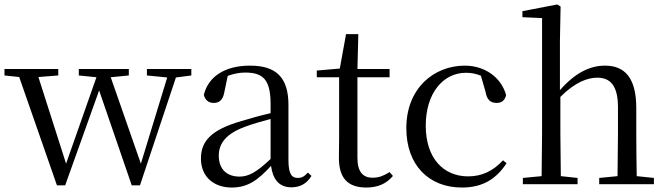

<svg xmlns="http://www.w3.org/2000/svg" viewBox="-25 -825 2983 860"><path d="M633 -487 724 -478 606 -92 471 -479 552 -487V-516H328V-487L407 -479L271 -92L147 -480L236 -487V-516H-5V-487L61 -480L230 5H267L419 -420L565 5H602L763 -478L832 -487V-516H633Z M1280 14C1319 14 1349 -2 1370 -37L1354 -52C1338 -34 1326 -28 1309 -28C1282 -28 1267 -45 1267 -108V-355C1267 -479 1211 -531 1095 -531C982 -531 908 -482 888 -400C894 -377 909 -364 932 -364C957 -364 974 -377 980 -413L995 -485C1022 -495 1047 -500 1073 -500C1152 -500 1187 -470 1187 -359V-318C1143 -308 1096 -295 1054 -282C922 -244 875 -193 875 -115C875 -32 934 15 1013 15C1085 15 1130 -18 1189 -82C1197 -22 1225 14 1280 14ZM1187 -113C1124 -53 1088 -34 1048 -34C992 -34 955 -66 955 -128C955 -183 988 -226 1072 -257C1106 -270 1146 -281 1187 -292Z M1616 15C1668 15 1707 -3 1735 -37L1720 -54C1693 -38 1674 -29 1644 -29C1600 -29 1576 -56 1576 -118V-479H1720V-516H1576L1580 -672H1525L1497 -518L1394 -509V-479H1494V-207C1494 -171 1493 -150 1493 -118C1493 -28 1532 15 1616 15Z M2044 15C2139 15 2199 -25 2244 -94L2228 -107C2183 -58 2132 -35 2072 -35C1960 -35 1882 -118 1882 -262C1882 -408 1960 -499 2062 -499C2085 -499 2107 -495 2129 -486L2150 -413C2156 -378 2172 -364 2200 -364C2222 -364 2236 -375 2242 -399C2220 -479 2146 -531 2057 -531C1919 -531 1795 -430 1795 -251C1795 -84 1897 15 2044 15Z M2740 0H2904V-28L2827 -36C2826 -91 2825 -173 2825 -229V-341C2825 -478 2772 -531 2685 -531C2617 -531 2550 -498 2483 -421V-641L2486 -796L2471 -805L2315 -775V-748L2403 -744V-229L2401 -36L2317 -28V0H2562V-28L2487 -36L2485 -229V-391C2551 -457 2607 -477 2650 -477C2708 -477 2743 -443 2743 -344V-229L2741 -36L2659 -28V0Z"/></svg>

Font: Harano Aji Mincho K1
Style: Regular
Weight: 400
Foundry: Masamichi Hosoda
Version: HaranoAjiMinchoK1-Regular version 20230610;ttx 4.39.4